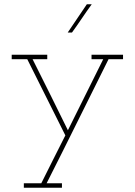

<svg xmlns="http://www.w3.org/2000/svg" viewBox="-20 -632 633 902"><path d="M271 250V229H199Q273 83 345 -62.5Q417 -208 490 -354H558V-375H410V-354H465Q423 -270 381 -185Q339 -100 299 -20Q258 -104 216.5 -187Q175 -270 133 -354H202V-375H35V-354H108Q153 -264 197.5 -175Q242 -86 287 4Q259 59 230.5 116Q202 173 174 229H92V250ZM318 -479Q342 -512 364.5 -545.5Q387 -579 411 -612H388Q365 -579 343 -545.5Q321 -512 298 -479Z"/></svg>

Font: Josefin Slab Thin ExtraLight
Style: Regular
Weight: 250
Version: Version 2.000